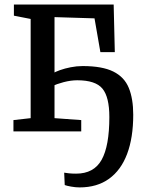

<svg xmlns="http://www.w3.org/2000/svg" viewBox="-20 -575 629 840"><path d="M328.2 244.9Q310.7 244.9 291.2 241.4Q271.8 237.9 263.2 234.6L260.8 180.4Q268.1 182 282 183.3Q295.8 184.7 312.9 184.7Q390.8 184.7 424.6 124.2Q458.4 63.8 458.4 -63.1Q458.4 -150.6 428.2 -187.2Q398 -223.8 318 -223.8Q289.7 -223.8 258.1 -215.5Q226.5 -207.2 211 -198.4V-253.9Q221.5 -260.7 242.5 -268.2Q263.4 -275.7 289.5 -280.8Q315.6 -286 341.5 -286Q427.5 -286 475.7 -262Q524 -238 543.4 -190.6Q562.9 -143.3 562.9 -72.9Q562.9 27.5 536.1 98.5Q509.3 169.5 457 207.2Q404.7 244.9 328.2 244.9ZM38.8 0V-49.6L114.1 -58.1V-492.1L40.8 -506.4V-555.3H477.3L482.3 -346.9H419.2L393.5 -494.7L218.5 -500.1V-58.1L335.4 -49.6V0Z"/></svg>

Font: Merriweather Light
Style: Regular
Weight: 300
Designer: Eben Sorkin
Foundry: Eben Sorkin
Version: Version 2.100